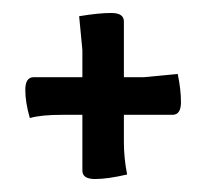

<svg xmlns="http://www.w3.org/2000/svg" viewBox="-20 -453 318 296"><path d="M76 -276Q43 -276 26 -271Q19 -295 19 -314.5Q19 -334 32 -334H107V-376L102 -428Q132 -433 151.5 -433Q171 -433 171 -420V-334H202L254 -339Q259 -315 259 -295.5Q259 -276 246 -276H171V-234Q171 -209 176 -184Q146 -177 126.5 -177Q107 -177 107 -190V-276Z"/></svg>

Font: el_Medula One
Style: Regular
Weight: 400
Designer: Luciano Vergara
Foundry: Luciano Vergara
Version: Version 1.002 August 17, 2020